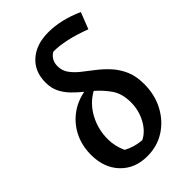

<svg xmlns="http://www.w3.org/2000/svg" viewBox="-228 -828 921 921"><g transform="rotate(-45 233.0 -367.5)"><path d="M203 11Q119 11 67.5 -43Q16 -97 16 -185Q16 -246 40 -295.5Q64 -345 107 -378Q150 -411 207 -422Q181 -443 158.5 -466Q136 -489 121.5 -517.5Q107 -546 107 -585Q107 -659 156 -702.5Q205 -746 287 -746Q373 -746 466 -704L433 -620Q317 -664 238 -663Q203 -642 203 -599Q203 -569 220 -545.5Q237 -522 263.5 -501Q290 -480 320 -457Q350 -434 376.5 -405Q403 -376 420 -337.5Q437 -299 437 -245Q437 -172 406 -114Q375 -56 322.5 -22.5Q270 11 203 11ZM147 -88Q189 -65 240 -61Q280 -81 305 -127.5Q330 -174 330 -228Q330 -287 303.5 -325Q277 -363 242 -393Q187 -362 156.5 -305Q126 -248 126 -181Q126 -134 147 -88Z"/></g></svg>

Font: Piazzolla SemiBold
Style: Italic
Weight: 600
Italic angle: -11.3°
Designer: Juan Pablo del Peral
Foundry: Huerta Tipografica
Version: Version 1.330